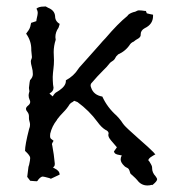

<svg xmlns="http://www.w3.org/2000/svg" viewBox="-20 -564 540 599"><path d="M390.6 -19 386.7 -22.9Q383.8 -33.2 381.8 -36.1Q379.9 -39.1 376 -40.8Q372.1 -42.5 369.1 -44.9L368.7 -45.4Q356.4 -56.6 356.4 -66.9Q356.4 -72.8 359.9 -79.1Q356 -80.1 351.1 -80.8Q346.2 -81.5 341.8 -83.5Q337.4 -85.4 335.4 -91.3L344.7 -104.5L326.7 -125.5Q317.9 -135.7 317.9 -143.1L318.8 -147.9Q318.8 -154.8 308.6 -159.2Q296.4 -166.5 283.7 -184.1Q258.3 -218.8 221.7 -245.6Q219.2 -246.6 216.6 -247.6Q213.9 -248.5 211.4 -249.5L207 -246.1Q200.7 -243.2 197.3 -238.8Q189 -225.1 177.7 -213.9Q166.5 -202.6 158.2 -191.4L157.7 -189.9Q142.1 -170.4 136.7 -147L136.2 -139.2Q136.2 -133.8 138.7 -131.3Q141.1 -128.9 147 -125Q146.5 -123 145 -121.1Q143.6 -119.1 142.8 -117.2Q142.1 -115.2 142.1 -113.3L143.1 -109.9Q148.4 -82 150.9 -54.2V-51.8Q150.9 -44.4 145 -42L150.4 -38.6Q166 -31.2 166 -19.5V-19Q165 -18.6 164.6 -18.6Q152.8 -12.7 138.7 -6.3L134.3 -8.3Q116.7 -13.2 113.3 -13.2Q107.9 -13.2 100.1 -4.4Q98.6 -1 95.2 1.5Q91.3 1.5 86.2 1Q81.1 0.5 74.2 0L64.9 -12.2L68.8 -43.5L70.8 -49.8Q74.2 -64.5 74.2 -71.3Q74.2 -78.6 58.1 -93.3Q58.1 -112.3 70.8 -161.6Q73.7 -168 73.7 -174.8Q73.7 -180.2 72 -185.3Q70.3 -190.4 70.3 -195.3V-201.7Q70.3 -209 64.9 -215.8Q61 -220.2 61 -224.1Q61 -229.5 67.6 -234.6Q74.2 -239.7 74.2 -246.1Q74.2 -249.5 72.3 -252.9Q69.3 -259.3 69.3 -266.1Q69.3 -270.5 70.8 -275.4L71.8 -279.3Q71.8 -281.7 71 -284.2Q70.3 -286.6 70.3 -289.6L72.3 -306.6L73.7 -314Q82.5 -322.8 82.5 -332.5Q82.5 -344.2 79.3 -355Q76.2 -365.7 76.2 -372.1Q76.2 -376 77.9 -379.4Q79.6 -382.8 79.6 -386.2L77.6 -406.7V-410.6Q77.6 -436.5 61.5 -459Q63.5 -462.4 65.4 -464.4Q74.2 -475.1 75.7 -486.8L77.1 -492.7L93.3 -498Q93.8 -503.9 95.5 -510.3Q97.2 -516.6 97.7 -523.4Q97.7 -530.3 93.8 -537.1Q101.1 -543.5 116.2 -543.5L122.6 -543.9L130.4 -539.6Q150.4 -531.7 151.9 -513.7Q151.9 -497.6 166.5 -489.3Q165 -486.8 165 -484.9L162.6 -477.5Q152.8 -463.9 152.8 -448.2L153.8 -439.9Q147.5 -420.9 147.5 -401.4L148.4 -376Q148.4 -362.3 146.7 -349.4Q145 -336.4 144.5 -324.2Q144.5 -312.5 145.5 -300.3L147 -290.5Q147 -278.8 134.3 -272.5Q136.2 -270 144.5 -263.2Q150.4 -273.9 157.7 -277.3Q160.6 -278.8 162.4 -280.3Q164.1 -281.7 166 -282.7Q185.5 -296.4 185.5 -311V-313.5Q210.4 -326.7 224.6 -349.6Q228 -354.5 231.9 -358.4Q235.8 -362.3 248.5 -377L291 -424.8Q301.3 -437 309.1 -444.8Q348.1 -490.7 377.4 -514.2Q380.9 -521 395.5 -525.9Q402.3 -526.9 407.7 -530.3Q410.2 -531.7 413.6 -531.7Q418.5 -531.7 422.4 -531.2L432.6 -529.8H435.1L438 -522.5Q446.8 -520 457.5 -518.1V-514.2Q457.5 -488.3 431.6 -476.1Q418.9 -469.2 418.9 -457V-454.6Q418.9 -449.2 412.1 -444.3Q402.3 -439 397 -434.1L393.6 -432.6Q388.7 -429.7 386.2 -426.3Q372.6 -404.8 348.1 -394Q347.7 -393.6 347.4 -393.3Q347.2 -393.1 347.2 -392.6Q342.3 -389.2 339.6 -383.1Q336.9 -377 329.8 -372.8Q322.8 -368.7 317.4 -360.8Q314 -356 301.8 -344.2Q283.2 -325.7 267.1 -306.6Q262.7 -302.7 262.7 -297.4Q262.7 -294.4 264.2 -291Q271.5 -267.6 299.3 -262.7Q314.5 -229 343.8 -203.1Q351.6 -195.3 358.4 -186Q362.3 -179.7 367.2 -173.8Q374 -165.5 412.1 -131.8Q446.8 -101.6 459 -88.9Q461.4 -85.4 464.8 -82.5Q461.9 -81.1 457.8 -78.6Q453.6 -76.2 449.2 -73Q444.8 -69.8 442.4 -64.5Q445.8 -61.5 450.7 -52.2L451.2 -51.3Q454.6 -45.9 454.6 -41V-39.1Q454.6 -25.4 465.3 -14.2Q470.2 -7.8 470.2 -4.4Q469.7 1.5 458 11.2Q456.1 12.2 455.6 13.7L454.6 12.7H453.6Q446.8 14.6 439.9 14.6Q420.4 14.6 408.2 -2Q402.8 -8.3 396 -14.2Z"/></svg>

Font: Kurland
Style: Regular
Weight: 400
Designer: GGBot
Version: 0.22